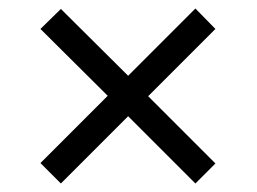

<svg xmlns="http://www.w3.org/2000/svg" viewBox="-20 -584 603 451"><path d="M123 -153 75 -201 233 -359 75 -516 123 -563 281 -406 439 -564 486 -516 328 -358 486 -200 439 -153 281 -311Z"/></svg>

Font: Noto Serif Myanmar SemiBold
Style: Regular
Weight: 600
Designer: Ben Mitchell and the Monotype Design Team
Foundry: Monotype Imaging Inc.
Version: Version 2.106; ttfautohint (v1.8.4.7-5d5b)